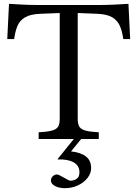

<svg xmlns="http://www.w3.org/2000/svg" viewBox="-20 -726 717 1003"><path d="M292 -105V-658L191 -654Q139 -652 111 -635.5Q83 -619 71 -590Q59 -561 54 -522H18L27 -706Q56 -704 96 -702Q136 -700 171 -700H507Q539 -700 579.5 -702Q620 -704 651 -706L660 -522H624Q619 -561 606.5 -590Q594 -619 566.5 -635.5Q539 -652 487 -654L386 -658V-105Q386 -83 392 -69Q398 -55 416 -47.5Q434 -40 470 -37L496 -35V0H182V-35L208 -37Q244 -40 262 -47.5Q280 -55 286 -69Q292 -83 292 -105ZM319 257Q288 257 267 245.5Q246 234 246 217Q246 201 260 191Q274 181 290 189L312 201Q326 208 334 213Q342 218 349 218Q363 218 379 209Q395 200 395 174Q395 139 364.5 122Q334 105 282 107L281 105L373 -9L405 -1L351 65Q401 70 428.5 91Q456 112 456 152Q456 180 437 204Q418 228 387 242.5Q356 257 319 257Z"/></svg>

Font: Hedvig Letters Serif 18pt
Style: Regular
Weight: 400
Designer: Alexander Örn & Tor Weibull
Foundry: Kanon Foundry
Version: Version 1.000